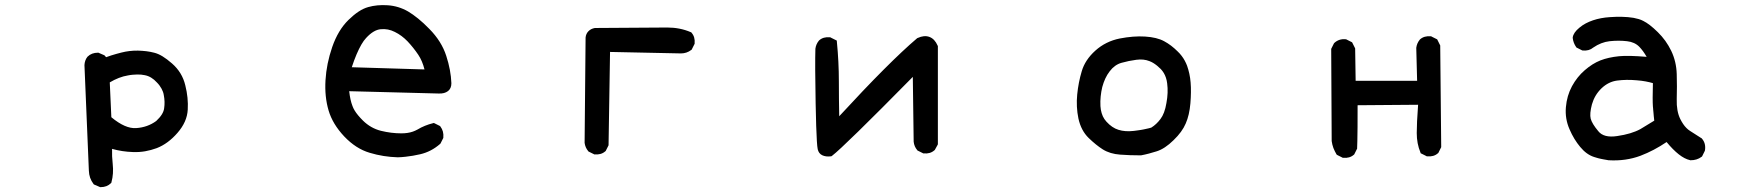

<svg xmlns="http://www.w3.org/2000/svg" viewBox="-20 -605 7040 767"><path d="M377.9 141.6 357.4 132.8 355 131.8 353.5 129.9Q335.9 106.9 335 76.7Q334 49.3 317.4 -344.2V-344.7V-345.2Q317.9 -354.5 320.8 -362.8Q323.7 -371.1 329.1 -377.9L329.6 -378.4L330.1 -378.9Q337.9 -386.7 348.4 -390.6Q358.9 -394.5 371.1 -394.5H373L375 -393.6L395.5 -384.8L397.5 -383.8L398.9 -382.3L403.8 -376.5Q414.6 -380.4 425 -383.8Q435.5 -387.2 445.6 -389.9Q455.6 -392.6 464.8 -395Q497.1 -403.3 531.2 -402.8Q548.3 -402.3 564.5 -400.4Q580.6 -398.4 595.7 -394.5Q611.8 -390.6 629.4 -379.9Q647 -369.1 667 -351.6Q708 -315.9 720.2 -264.2Q726.6 -238.8 729 -214.6Q731.4 -190.4 730 -167Q727.5 -118.2 689 -74.2Q651.4 -30.8 606 -13.2Q583.5 -4.9 559.8 -0.7Q536.1 3.4 510.7 2.4Q467.8 1 427.7 -10.3Q426.8 19 430.2 49.3Q434.6 88.9 425.3 122.6L424.8 125L422.9 127Q407.2 142.6 381.8 142.6H379.9ZM604 -121.6Q618.7 -135.3 626.5 -147.9Q634.3 -160.6 635.7 -172.4Q639.6 -198.2 634.3 -225.1Q633.3 -231.9 631.1 -238Q628.9 -244.1 625.5 -250.5Q622.1 -256.8 617.4 -263.2Q612.8 -269.5 606.9 -275.4Q585 -299.8 558.1 -304.7Q551.3 -306.2 543.7 -306.9Q536.1 -307.6 527.8 -307.4Q519.5 -307.1 510.3 -306.4Q501 -305.7 491.2 -303.7Q473.1 -300.8 454.8 -293.7Q436.5 -286.6 418.5 -275.9L424.8 -136.7Q480.5 -90.3 523.9 -93.3Q569.3 -96.2 604 -121.6Z M1568.8 23.4Q1540 22.5 1512.2 18.1Q1484.4 13.7 1457 5.4Q1401.9 -10.7 1355 -60.1Q1308.6 -109.4 1292.5 -164.1Q1276.4 -218.8 1280.3 -284.7Q1284.2 -350.6 1307.1 -417Q1330.6 -484.9 1372.1 -525.4Q1393.1 -545.9 1412.4 -558.6Q1431.6 -571.3 1450.7 -576.7Q1486.3 -586.9 1528.8 -584Q1572.3 -581.1 1610.4 -559.1Q1619.6 -553.7 1629.6 -546.6Q1639.6 -539.6 1650.4 -530.8Q1661.1 -522 1672.4 -511.7Q1683.6 -501.5 1695.3 -489.3Q1744.1 -439.9 1762.7 -381.8Q1781.2 -325.2 1783.2 -272.5Q1783.2 -251.5 1769.5 -241Q1755.9 -230.5 1732.9 -231.4L1375 -240.7Q1378.9 -204.6 1388.2 -181.2Q1391.1 -172.9 1396.7 -163.6Q1402.3 -154.3 1410.6 -144.3Q1418.9 -134.3 1429.7 -123.5Q1460.9 -92.8 1501.5 -82.5Q1543 -72.3 1583 -72.3Q1596.2 -72.3 1607.7 -74Q1619.1 -75.7 1628.9 -79.1Q1638.7 -82.5 1647.5 -87.4Q1662.1 -96.2 1677.7 -102.5Q1693.4 -108.9 1709.5 -112.8L1712.9 -113.8L1716.3 -112.3L1735.8 -102.5L1737.8 -101.6L1739.3 -99.6Q1753.4 -81.1 1751 -55.7V-53.7L1750 -52.2L1740.2 -32.7L1739.3 -31.2L1737.8 -29.8Q1702.6 1 1658.7 11.2Q1644 14.6 1629.4 17.1Q1614.7 19.5 1599.9 21.2Q1585 22.9 1569.8 23.4H1569.3ZM1675.8 -327.6Q1667 -362.3 1650.9 -386.2Q1631.8 -414.6 1608.4 -439.5Q1585 -463.9 1557.1 -477.5Q1543.5 -484.4 1529.5 -487.1Q1515.6 -489.7 1501 -488.3Q1472.2 -485.8 1442.4 -453.1Q1433.1 -443.4 1423.6 -427Q1414.1 -410.6 1404.3 -387.7Q1394.5 -364.7 1385.3 -336.4Z M2352.1 10.7 2332.5 1 2330.6 0 2329.6 -1.5Q2317.9 -15.6 2315.4 -34.2V-34.7V-35.2L2319.3 -454.1V-454.6V-455.1Q2320.8 -470.2 2330.6 -480.2Q2340.3 -490.2 2356.4 -493.2H2357.4H2358.4L2645.5 -495.1Q2696.3 -495.1 2739.3 -476.6L2741.2 -476.1L2742.7 -474.1Q2757.3 -457.5 2754.9 -431.6V-429.7L2753.9 -428.2L2744.1 -408.7L2743.2 -406.7L2741.2 -405.3Q2723.1 -391.6 2700.2 -391.6L2417 -397.5L2411.1 -27.3V-24.9L2410.2 -22.9L2400.4 -3.4L2399.4 -1.5L2397.9 -0.5Q2381.3 14.2 2355.5 11.7H2353.5Z M3299.3 19.5Q3278.8 22 3264.6 15.1Q3250.5 8.3 3246.6 -8.8Q3244.6 -18.1 3243.2 -41.7Q3241.7 -65.4 3240.5 -102.1Q3239.3 -138.7 3238.3 -192.4Q3235.4 -348.6 3237.3 -409.7V-410.2Q3239.7 -428.7 3251.5 -442.9L3252 -443.4L3252.4 -443.8Q3269 -458.5 3294.9 -456.1H3296.9L3298.3 -455.1L3317.9 -445.3L3322.8 -442.9L3323.2 -437.5Q3327.1 -397.9 3329.1 -358.2Q3331.1 -318.4 3331.1 -278.3Q3331.1 -210.4 3332.5 -140.6Q3532.2 -357.4 3643.1 -451.7L3644 -452.6L3645.5 -453.1Q3671.9 -465.3 3692.9 -457.5Q3713.9 -449.7 3725.6 -422.9L3726.6 -420.9V-418.9V-31.2V-28.8L3725.6 -26.4L3714.8 -6.8L3713.9 -5.4L3712.4 -4.4Q3695.8 10.3 3669.9 7.8H3668L3666.5 6.8L3647 -2.9L3645 -3.9L3644 -5.4Q3638.2 -12.2 3634.5 -20.8Q3630.9 -29.3 3629.9 -39.1V-39.6V-40L3626.5 -297.9Q3351.6 -19 3303.7 17.6L3301.8 19Z M4536.1 15.6Q4515.1 15.6 4494.6 14.9Q4474.1 14.2 4454.6 12.7Q4414.1 9.8 4385.3 -8.3Q4358.4 -25.4 4329.1 -53.7Q4298.8 -83 4288.1 -131.3Q4283.2 -154.8 4282 -179Q4280.8 -203.1 4283.2 -227.5Q4288.1 -276.4 4301.3 -320.3Q4314.5 -365.7 4355.7 -402.8Q4397 -439.9 4453.1 -451.2Q4480.5 -456.5 4505.9 -458.5Q4531.2 -460.4 4554.2 -459Q4601.6 -456.1 4630.4 -440.4Q4645 -432.6 4658.4 -422.4Q4671.9 -412.1 4684.6 -399.4Q4693.4 -391.1 4700.4 -381.8Q4707.5 -372.6 4712.9 -362.5Q4718.3 -352.5 4722.2 -342.3Q4727.5 -327.1 4731.2 -310.3Q4734.9 -293.5 4736.3 -275.1Q4737.8 -256.8 4737.5 -236.3Q4737.3 -215.8 4735.4 -192.4Q4731.4 -145 4716.8 -111.8Q4702.6 -78.1 4668 -44.9Q4633.3 -10.7 4600.6 -0.5Q4585.4 4.4 4569.6 8.5Q4553.7 12.7 4538.1 15.6H4537.1ZM4579.1 -95.2Q4599.6 -107.9 4615.7 -129.4Q4624 -140.1 4630.1 -156.2Q4636.2 -172.4 4639.6 -193.4Q4647.5 -235.4 4642.6 -272Q4641.1 -284.2 4637.7 -294.4Q4634.3 -304.7 4629.2 -313.2Q4624 -321.8 4617.2 -329.1Q4609.4 -336.9 4601.8 -343Q4594.2 -349.1 4586.9 -353.5Q4579.6 -357.9 4571.8 -360.8Q4548.8 -370.1 4519.5 -366.2Q4489.3 -362.3 4460 -354Q4432.6 -346.2 4413.1 -320.3Q4402.8 -307.1 4395.5 -291.3Q4388.2 -275.4 4383.3 -257.3Q4378.9 -238.8 4377 -220Q4375 -201.2 4376 -181.2Q4376.5 -173.3 4377.7 -166.5Q4378.9 -159.7 4380.9 -153.1Q4382.8 -146.5 4385.5 -140.6Q4388.2 -134.8 4391.8 -129.4Q4395.5 -124 4399.9 -119.1Q4422.4 -94.2 4448.2 -86.4Q4474.6 -78.1 4508.8 -82Q4513.7 -82.5 4518.8 -83.3Q4523.9 -84 4528.8 -84.7Q4533.7 -85.4 4538.8 -86.2Q4543.9 -86.9 4549.1 -88.1Q4554.2 -89.4 4559.1 -90.3Q4564 -91.3 4569.1 -92.5Q4574.2 -93.8 4579.1 -95.2Z M5342.3 24.4 5322.8 14.6 5320.3 13.2 5318.8 11.2Q5315.4 5.4 5312.3 -1Q5309.1 -7.3 5306.6 -13.9Q5304.2 -20.5 5302.5 -27.3Q5300.8 -34.2 5299.8 -41.5V-42.5V-43L5297.9 -407.2V-409.7L5298.8 -411.6L5308.6 -431.2L5309.6 -432.6L5311 -434.1Q5329.6 -450.7 5355.5 -448.2H5357.4L5358.9 -447.3L5378.4 -437.5L5381.3 -436L5382.8 -433.1L5392.6 -413.6L5393.6 -411.6V-409.2L5395.5 -282.2H5641.1L5637.7 -412.6V-413.6V-414.1Q5640.1 -432.6 5651.9 -446.8L5652.3 -447.3L5652.8 -447.8Q5669.4 -462.4 5695.3 -460H5697.3L5698.7 -459L5718.3 -449.2L5721.2 -447.8L5722.7 -444.8L5732.4 -425.3L5733.4 -423.3V-420.9L5737.3 -19.5V-17.1L5736.3 -15.1L5726.6 4.4L5725.6 6.3L5724.1 7.3Q5707.5 22 5681.6 19.5H5679.7L5678.2 18.6L5658.7 8.8L5655.3 7.3L5654.3 3.9Q5639.6 -31.2 5639.6 -73.7Q5639.6 -92.8 5640.9 -121.1Q5642.1 -149.4 5645 -186.5L5403.3 -184.6Q5403.3 -131.8 5403.1 -97.2Q5402.8 -62.5 5402.3 -41.3Q5401.9 -20 5401.4 -12.7V-10.7L5400.4 -9.3L5390.6 10.3L5389.6 12.2L5388.2 13.2Q5371.6 27.8 5345.7 25.4H5343.8Z M6405.8 35.2Q6400.9 34.2 6396 33.4Q6391.1 32.7 6386.2 31.7Q6381.3 30.8 6376.5 29.8Q6371.6 28.8 6366.7 27.6Q6361.8 26.4 6357.2 24.9Q6352.5 23.4 6347.7 22Q6317.4 12.2 6292.5 -18.1Q6280.3 -32.7 6269.5 -50.3Q6258.8 -67.9 6250 -88.4Q6231.4 -130.4 6235.4 -176.8Q6239.3 -222.7 6259.8 -260.7Q6280.3 -298.3 6311 -324.7Q6326.2 -337.9 6341.8 -347.7Q6357.4 -357.4 6373.5 -363.8Q6404.8 -376 6447.8 -380.4Q6467.3 -382.3 6494.6 -381.6Q6522 -380.9 6558.1 -377.9Q6543.9 -402.3 6528.8 -418Q6510.3 -437 6479.5 -440.4Q6446.3 -444.3 6410.2 -440.4Q6393.1 -438.5 6376.7 -432.1Q6360.4 -425.8 6344.7 -415Q6328.1 -400.9 6302.7 -403.3H6300.8L6299.3 -404.3L6279.8 -414.1L6277.8 -415L6276.4 -417Q6265.1 -433.1 6262.7 -453.1V-454.1V-455.1Q6265.1 -474.6 6289.6 -494.6Q6301.3 -504.4 6314.7 -511.5Q6328.1 -518.6 6343.8 -523.9Q6374 -534.2 6411.6 -536.6Q6423.8 -537.6 6435.8 -537.8Q6447.8 -538.1 6459.7 -537.8Q6471.7 -537.6 6482.9 -536.6Q6495.1 -535.6 6505.9 -533.7Q6516.6 -531.7 6526.4 -528.8Q6536.1 -525.9 6544.4 -521.5Q6569.3 -509.3 6602.5 -476.6Q6619.1 -460.4 6632.6 -441.7Q6646 -422.9 6656.2 -401.9Q6676.8 -358.9 6678.2 -308.6Q6679.7 -259.8 6678.2 -209Q6676.8 -161.1 6692.4 -129.4Q6697.8 -118.7 6703.9 -109.6Q6710 -100.6 6716.8 -93.8Q6723.6 -86.9 6731.4 -82Q6757.3 -64.9 6776.4 -53.2L6777.8 -52.7L6778.8 -51.3Q6795.4 -32.2 6791 -4.4L6790.5 -2.9L6790 -1.5L6780.3 18.1L6779.3 20L6777.3 21.5Q6759.3 35.2 6733.4 35.2H6732.4L6731 34.7Q6709.5 29.8 6686.3 11.5Q6663.1 -6.8 6637.7 -37.6Q6587.4 -3.4 6533.7 17.1Q6475.1 39.1 6406.7 35.2H6406.2ZM6533.2 -89.4 6588.4 -123Q6587.9 -127.9 6587.4 -132.6Q6586.9 -137.2 6586.4 -141.6Q6585.9 -146 6585.7 -150.1Q6585.4 -154.3 6585 -158.2Q6584.5 -162.1 6584.2 -165.8Q6584 -169.4 6583.7 -173.1Q6583.5 -176.8 6583 -179.7Q6581.1 -204.6 6583 -272.9Q6569.3 -276.9 6553.7 -279.8Q6538.1 -282.7 6519 -284.2Q6498 -286.1 6478.3 -285.9Q6458.5 -285.6 6440.4 -283.2Q6405.8 -278.8 6377.9 -252.4Q6363.8 -238.8 6354.2 -222.7Q6344.7 -206.5 6339.4 -188Q6329.6 -150.4 6334.5 -130.9Q6339.8 -110.8 6364.7 -81.1Q6386.7 -53.2 6440.4 -61.5Q6497.6 -69.8 6533.2 -89.4Z"/></svg>

Font: NaikaiFont
Style: Bold
Weight: 700
Version: Version 1.89